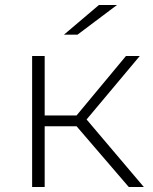

<svg xmlns="http://www.w3.org/2000/svg" viewBox="-20 -745 608 765"><path d="M285 -242H158V0H108V-522H158V-285H285L482 -522H537L325 -269L553 0H493ZM374 -725H446L289 -607H235Z"/></svg>

Font: Montserrat Atlas Light
Style: Regular
Weight: 300
Designer: Julieta Ulanovsky
Foundry: Julieta Ulanovsky
Version: Version 7.200